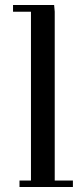

<svg xmlns="http://www.w3.org/2000/svg" viewBox="-20 -749 332 769"><path d="M32.2 -702.1V-729H196.8L199.2 -702.1V-25.9H272V0H58.1V-25.9H104V-702.1Z"/></svg>

Font: Dehuti
Style: Bold
Weight: 700
Version: Version 1.2